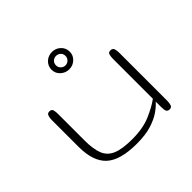

<svg xmlns="http://www.w3.org/2000/svg" viewBox="-142 -704 858 858"><g transform="rotate(-45 287.5 -274.5)"><path d="M266.1 4.9Q161.6 4.9 116.7 -36.4Q71.8 -77.6 71.8 -169.9V-338.9Q71.8 -351.6 75.2 -362.8Q78.6 -374 91.3 -374Q105.5 -374 108.2 -362.8Q110.8 -351.6 110.8 -338.9V-169.9Q110.8 -115.7 123.8 -83.7Q136.7 -51.8 170.4 -37.8Q204.1 -23.9 266.1 -23.9Q334.5 -23.9 382.6 -44.9Q430.7 -65.9 458.5 -86.9V-338.9Q458.5 -351.6 461.2 -362.8Q463.9 -374 476.6 -374Q491.2 -374 494.4 -362.8Q497.6 -351.6 497.6 -338.9V-34.2Q497.6 -21.5 494.1 -10.7Q490.7 0 479 0Q466.8 0 462.6 -7.8Q458.5 -15.6 458.5 -34.2V-68.8Q444.8 -52.7 420.4 -35.6Q396 -18.6 358.4 -6.8Q320.8 4.9 266.1 4.9ZM287.6 -443.8Q264.6 -443.8 247.3 -459.5Q230 -475.1 230 -498.5Q230 -522 246.6 -537.8Q263.2 -553.7 287.6 -553.7Q311 -553.7 327.9 -537.8Q344.7 -522 344.7 -498.5Q344.7 -475.1 327.9 -459.5Q311 -443.8 287.6 -443.8ZM287.6 -468.3Q300.3 -468.3 309.1 -477.1Q317.9 -485.8 317.9 -498.5Q317.9 -511.7 309.1 -520Q300.3 -528.3 287.6 -528.3Q275.4 -528.3 266.6 -520Q257.8 -511.7 257.8 -498.5Q257.8 -485.8 266.6 -477.1Q275.4 -468.3 287.6 -468.3Z"/></g></svg>

Font: Gruppo
Style: Regular
Weight: 400
Designer: Vernon Adams
Foundry: Vernon Adams
Version: Version 1.001; ttfautohint (v1.8.4.7-5d5b);gftools[0.9.28]